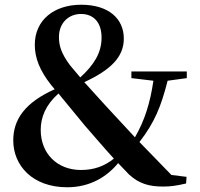

<svg xmlns="http://www.w3.org/2000/svg" viewBox="-20 -775 843 811"><path d="M669 13C698 13 724 10 766 0L768 -28L704 -36L569 -175C633 -258 660 -324 688 -434L769 -445V-473H535V-445L628 -434C614 -339 591 -266 550 -195L423 -332L336 -428C446 -479 503 -533 503 -612C503 -696 439 -755 323 -755C208 -755 127 -690 127 -586C127 -531 147 -478 196 -416L211 -398C86 -342 36 -271 36 -182C36 -76 117 16 264 16C362 16 433 -30 479 -86L526 -37C568 1 610 13 669 13ZM319 -448 276 -499C238 -550 229 -583 229 -619C229 -677 269 -716 322 -716C376 -716 409 -680 409 -616C409 -551 376 -500 319 -448ZM461 -105C421 -73 377 -57 322 -57C221 -57 152 -127 152 -226C152 -280 173 -332 227 -380L338 -245C377 -201 417 -153 461 -105Z"/></svg>

Font: Noto Serif CJK HK
Style: Bold
Weight: 700
Designer: Ryoko NISHIZUKA 西塚涼子 (kana & ideographs); Frank Grießhammer (Latin, Greek & Cyrillic); Wenlong ZHANG 张文龙 (bopomofo); San
Foundry: Adobe
Version: Version 2.001;hotconv 1.1.0;makeotfexe 2.6.0